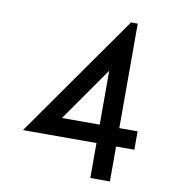

<svg xmlns="http://www.w3.org/2000/svg" viewBox="-80 -786 767 853"><g transform="rotate(10 303.0 -360.0)"><path d="M555.2 -161.6H472.7V-3.9H384.3V-161.6H52.7L442.4 -715.8H472.7V-244.6H555.2ZM384.3 -244.6V-487.8L213.9 -244.6Z"/></g></svg>

Font: Kawthoolei
Style: Bold
Weight: 700
Designer: Moe Zed
Foundry: Moe Zed
Version: Version 1.000;July 10, 2024;FontCreator 14.0.0.2901 32-bit